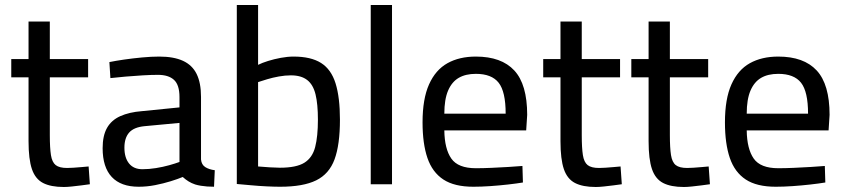

<svg xmlns="http://www.w3.org/2000/svg" viewBox="-20 -736 3376 767"><path d="M235 11Q183 11 152 -5Q121 -21 107.5 -60.5Q94 -100 94 -172V-427H25V-500H94V-650H179V-500H332V-427H179V-196Q179 -145 183.5 -116.5Q188 -88 202.5 -76.5Q217 -65 248 -65Q258 -65 273.5 -66Q289 -67 305.5 -68.5Q322 -70 334 -71L339 0Q325 2 305.5 4.5Q286 7 267 9Q248 11 235 11Z M534 10Q463 10 426.5 -29Q390 -68 390 -144Q390 -194 407.5 -225Q425 -256 460.5 -272Q496 -288 547 -292L697 -307V-348Q697 -397 675 -417Q653 -437 611 -437Q585 -437 550.5 -435Q516 -433 481.5 -430Q447 -427 421 -424L417 -488Q441 -493 475.5 -498Q510 -503 547.5 -506.5Q585 -510 616 -510Q674 -510 711 -493Q748 -476 765.5 -440.5Q783 -405 783 -349V-99Q785 -78 800 -68.5Q815 -59 838 -56L835 10Q821 10 807.5 9Q794 8 782 6Q770 4 760 1Q745 -4 733 -11.5Q721 -19 710 -29Q691 -21 662 -12Q633 -3 600 3.5Q567 10 534 10ZM549 -60Q575 -60 603 -64.5Q631 -69 656 -76Q681 -83 697 -89V-245L558 -232Q515 -228 496 -206.5Q477 -185 477 -146Q477 -106 495.5 -83Q514 -60 549 -60Z M1099 10Q1077 10 1045.5 8.5Q1014 7 982 4Q950 1 926 -1V-716H1011V-477Q1027 -485 1051 -492.5Q1075 -500 1102 -505Q1129 -510 1153 -510Q1222 -510 1262.5 -484.5Q1303 -459 1320.5 -403Q1338 -347 1338 -258Q1338 -158 1316.5 -99.5Q1295 -41 1243 -15.5Q1191 10 1099 10ZM1098 -66Q1164 -66 1196 -86Q1228 -106 1239 -148.5Q1250 -191 1250 -258Q1250 -320 1240.5 -359Q1231 -398 1207 -416.5Q1183 -435 1142 -435Q1119 -435 1094 -430.5Q1069 -426 1047.5 -419.5Q1026 -413 1011 -408V-71Q1032 -69 1058.5 -67.5Q1085 -66 1098 -66Z M1461 0V-716H1546V0Z M1871 10Q1795 10 1751 -19Q1707 -48 1687.5 -105Q1668 -162 1668 -247Q1668 -341 1694 -399Q1720 -457 1767.5 -483.5Q1815 -510 1881 -510Q1983 -510 2034.5 -454.5Q2086 -399 2086 -277L2082 -215H1755Q1756 -141 1783 -102.5Q1810 -64 1881 -64Q1909 -64 1943 -65.5Q1977 -67 2010.5 -69Q2044 -71 2067 -73L2069 -7Q2045 -3 2010 1Q1975 5 1938.5 7.5Q1902 10 1871 10ZM1755 -282H2000Q2000 -370 1972 -405.5Q1944 -441 1881 -441Q1840 -441 1812.5 -425Q1785 -409 1770 -374Q1755 -339 1755 -282Z M2360 11Q2308 11 2277 -5Q2246 -21 2232.5 -60.5Q2219 -100 2219 -172V-427H2150V-500H2219V-650H2304V-500H2457V-427H2304V-196Q2304 -145 2308.5 -116.5Q2313 -88 2327.5 -76.5Q2342 -65 2373 -65Q2383 -65 2398.5 -66Q2414 -67 2430.5 -68.5Q2447 -70 2459 -71L2464 0Q2450 2 2430.5 4.5Q2411 7 2392 9Q2373 11 2360 11Z M2712 11Q2660 11 2629 -5Q2598 -21 2584.5 -60.5Q2571 -100 2571 -172V-427H2502V-500H2571V-650H2656V-500H2809V-427H2656V-196Q2656 -145 2660.5 -116.5Q2665 -88 2679.5 -76.5Q2694 -65 2725 -65Q2735 -65 2750.5 -66Q2766 -67 2782.5 -68.5Q2799 -70 2811 -71L2816 0Q2802 2 2782.5 4.5Q2763 7 2744 9Q2725 11 2712 11Z M3079 10Q3003 10 2959 -19Q2915 -48 2895.5 -105Q2876 -162 2876 -247Q2876 -341 2902 -399Q2928 -457 2975.5 -483.5Q3023 -510 3089 -510Q3191 -510 3242.5 -454.5Q3294 -399 3294 -277L3290 -215H2963Q2964 -141 2991 -102.5Q3018 -64 3089 -64Q3117 -64 3151 -65.5Q3185 -67 3218.5 -69Q3252 -71 3275 -73L3277 -7Q3253 -3 3218 1Q3183 5 3146.5 7.5Q3110 10 3079 10ZM2963 -282H3208Q3208 -370 3180 -405.5Q3152 -441 3089 -441Q3048 -441 3020.5 -425Q2993 -409 2978 -374Q2963 -339 2963 -282Z"/></svg>

Font: Cairo Play Medium
Style: Regular
Weight: 500
Version: Version 3.119